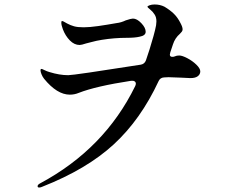

<svg xmlns="http://www.w3.org/2000/svg" viewBox="-20 -805 1040 858"><path d="M875 -486Q875 -473 864 -464.5Q853 -456 831 -456L789 -458L733 -460Q721 -460 713 -459Q696 -458 689 -443Q609 -271 488.5 -160Q368 -49 170 29Q162 33 155 33Q148 33 148 27Q148 20 160 14Q447 -140 584 -420Q587 -426 587 -431Q587 -438 581.5 -441.5Q576 -445 566 -444Q409 -420 332 -390Q313 -382 292 -382Q235 -382 177 -453Q170 -462 165.5 -473Q161 -484 161 -491Q161 -497 166 -497Q168 -497 179 -491.5Q190 -486 201 -483Q246 -469 285 -469Q310 -469 609 -516Q626 -519 632 -535Q648 -580 666 -644Q667 -648 673 -671Q679 -694 679 -709Q679 -728 671 -740Q663 -753 651 -762.5Q639 -772 639 -775Q639 -778 648.5 -781.5Q658 -785 671 -785Q695 -785 715 -775Q740 -760 757 -743.5Q774 -727 787 -701Q796 -684 796 -674Q796 -668 792.5 -663.5Q789 -659 784 -654Q762 -635 753 -607L741 -571Q739 -563 739 -561Q739 -551 750 -551Q757 -551 761 -553Q769 -557 781 -557Q794 -557 817 -545Q840 -533 857.5 -516Q875 -499 875 -486ZM261 -674Q254 -693 254 -703Q254 -706 254.5 -708.5Q255 -711 258 -711Q261 -711 267.5 -707Q274 -703 280 -700Q295 -692 311 -687.5Q327 -683 354 -683Q380 -683 418.5 -688.5Q457 -694 502 -702Q521 -704 542 -714Q566 -722 574 -722Q592 -722 611.5 -701.5Q631 -681 631 -663Q631 -646 604 -641Q583 -636 546 -636Q491 -636 435 -627Q410 -623 390.5 -617.5Q371 -612 365 -611Q344 -604 336 -604Q312 -604 292 -624.5Q272 -645 261 -674Z"/></svg>

Font: Shippori Mincho B1 SemiBold
Style: Regular
Weight: 600
Designer: FONTDASU
Foundry: FONTDASU / Google Inc. / but / Adobe
Version: Version 3.110; ttfautohint (v1.8.3)